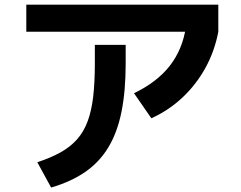

<svg xmlns="http://www.w3.org/2000/svg" viewBox="-20 -754 1040 830"><path d="M141.3 -52.6Q200 -72 242.5 -95.8Q285 -119.6 313.7 -152.3Q342.4 -185 359 -230Q375.7 -275 382.9 -336.5Q390 -398 390 -480V-560H523.3V-480Q523.3 -360.7 505.3 -271.2Q487.3 -181.7 448.8 -117.7Q410.3 -53.7 349.1 -11.2Q288 31.3 201 56.7ZM93.7 -616.7V-733.7H923.7V-616.7ZM559.3 -351Q659 -399 714.2 -469.8Q769.4 -540.7 783.7 -638L923.7 -616.7Q907.7 -532.4 867.7 -460Q827.7 -387.7 768.5 -332.2Q709.3 -276.7 634.3 -242.7Z"/></svg>

Font: M PLUS 2 Thin
Style: Regular
Weight: 100
Designer: Coji Morishita
Foundry: UNDERFOREST DESIGN
Version: Version 1.001